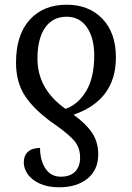

<svg xmlns="http://www.w3.org/2000/svg" viewBox="-20 -566 561 815"><path d="M472 -322Q472 -141 292 -79Q343 -43 370 -3.5Q397 36 397 89Q397 155 351.5 192Q306 229 231 229Q182 229 148 213Q114 197 97.5 173Q81 149 81 124Q81 94 99 78Q117 62 150 62Q150 115 173 149.5Q196 184 238 184Q278 184 299 162.5Q320 141 320 103Q320 62 296.5 33Q273 4 208 -41Q128 -97 88 -156Q48 -215 48 -300Q48 -418 106 -482Q164 -546 263 -546Q357 -546 414.5 -486.5Q472 -427 472 -322ZM139 -317Q139 -188 258 -104Q311 -122 345.5 -179Q380 -236 380 -330Q380 -405 349 -450Q318 -495 263 -495Q204 -495 171.5 -448.5Q139 -402 139 -317Z"/></svg>

Font: Noto Serif Narrow
Style: Regular
Weight: 400
Width: 4
Designer: Monotype Design Team
Foundry: Monotype Imaging Inc.
Version: Version 1.001